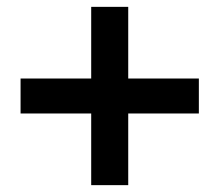

<svg xmlns="http://www.w3.org/2000/svg" viewBox="-20 -600 640 560"><path d="M40 -269V-371H560V-269ZM354 -60H246V-580H354Z"/></svg>

Font: Tektur Medium
Style: Regular
Weight: 500
Designer: Adam Jagosz
Foundry: Adam Jagosz
Version: Version 1.005;gftools[0.9.30]